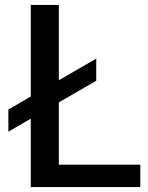

<svg xmlns="http://www.w3.org/2000/svg" viewBox="-20 -760 603 780"><path d="M14 -315 105 -368V-740H219V-434L371 -522V-432L219 -344V-91H550V0H105V-278L14 -225Z"/></svg>

Font: EncodeSans
Style: Medium
Weight: 500
Designer: Pablo Impallari, Andres Torresi
Foundry: Pablo Impallari, Andres Torresi
Version: Version 1.000; ttfautohint (v1.4.1)